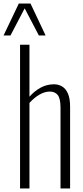

<svg xmlns="http://www.w3.org/2000/svg" viewBox="-56 -1062 468 1082"><path d="M57 0V-810H110V-517Q138 -549 173 -568Q208 -587 248 -587Q274 -587 294.5 -574.5Q315 -562 327 -534.5Q339 -507 339 -461V0H285V-455Q285 -508 269 -527Q253 -546 225 -546Q196 -546 166 -528.5Q136 -511 110 -482V0ZM-36 -862 50 -1042H116L201 -862H163L83 -1015L3 -862Z"/></svg>

Font: Oswald ExtraLight
Style: Regular
Weight: 250
Designer: Vernon Adams
Foundry: Vernon Adams
Version: Version 4.103;gftools[0.9.33.dev8+g029e19f]